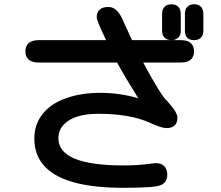

<svg xmlns="http://www.w3.org/2000/svg" viewBox="-20 -815 1040 904"><path d="M819.3 -783.2Q831.1 -771.5 831.1 -749V-670.9Q831.1 -649.4 819.3 -637.7Q807.6 -626 787.1 -626Q766.6 -626 754.9 -637.7Q743.2 -649.4 743.2 -670.9V-749Q743.2 -771.5 754.9 -783.2Q766.6 -794.9 787.1 -794.9Q807.6 -794.9 819.3 -783.2ZM850.6 -749Q850.6 -771.5 862.3 -783.2Q874 -794.9 894 -794.9Q914.1 -794.9 925.8 -783.2Q937.5 -771.5 937.5 -749V-670.9Q937.5 -649.4 925.8 -637.7Q914.1 -626 893.6 -626Q873 -626 861.8 -637.2Q850.6 -648.4 850.6 -670.9ZM479.5 -626Q435.5 -716.8 435.5 -733.4Q435.5 -755.9 448.2 -768.6Q461.9 -782.2 490.2 -782.2Q532.2 -782.2 558.6 -719.7L601.6 -626H831.1Q864.3 -626 879.9 -610.4Q893.6 -596.7 893.6 -573.2Q893.6 -549.8 879.9 -536.1Q864.3 -520.5 831.1 -520.5H654.3Q740.2 -360.4 767.6 -338.9Q793 -310.5 804.2 -292Q815.4 -273.4 815.4 -261.7Q815.4 -250 812.5 -240.7Q809.6 -231.4 802.7 -224.6Q789.1 -211.9 764.6 -211.9Q740.2 -211.9 689.5 -235.4Q594.7 -279.3 443.4 -279.3Q331.1 -279.3 282.2 -230.5Q254.9 -203.1 254.9 -164.1Q254.9 -36.1 560.5 -36.1Q627.9 -36.1 685.5 -43.9Q707 -46.9 713.9 -46.9Q739.3 -46.9 753.4 -32.7Q767.6 -18.6 767.6 7.8Q767.6 45.9 734.4 57.6Q705.1 69.3 560.5 69.3Q291 69.3 195.3 -26.4Q141.6 -80.1 141.6 -162.1Q141.6 -241.2 195.3 -294.9Q232.4 -332 291 -352.5Q361.3 -377.9 452.1 -377.9Q543 -377.9 630.9 -352.5Q565.4 -458 531.2 -520.5H162.1Q128.9 -520.5 113.3 -536.1Q99.6 -549.8 99.6 -573.2Q99.6 -596.7 113.3 -610.4Q128.9 -626 162.1 -626Z"/></svg>

Font: FakePearl
Style: SemiBold
Weight: 400
Version: Version 1.2